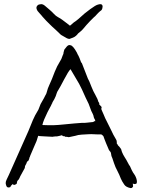

<svg xmlns="http://www.w3.org/2000/svg" viewBox="-20 -909 701 940"><path d="M420.9 -805.7Q401.4 -785.2 388.7 -769.5Q380.9 -759.8 373 -753.9Q366.2 -749 362.3 -745.1Q358.4 -739.3 351.6 -733.4Q344.7 -727.5 336.9 -724.6Q330.1 -721.7 326.2 -720.7Q321.3 -717.8 317.4 -718.8Q314.5 -718.8 307.6 -721.7Q301.8 -725.6 293.9 -729.5Q286.1 -733.4 280.3 -737.3Q274.4 -741.2 269.5 -747.1Q264.6 -752 251 -764.6Q236.3 -777.3 222.7 -791Q208 -804.7 186.5 -829.1L185.5 -831.1H184.6V-832L181.6 -835Q173.8 -843.8 168 -850.6Q160.2 -858.4 158.2 -870.1Q158.2 -876 162.1 -880.9Q166 -884.8 169.9 -886.7Q172.9 -887.7 175.8 -887.7Q179.7 -888.7 181.6 -888.7Q191.4 -888.7 202.1 -878.9Q211.9 -870.1 222.7 -861.3Q235.4 -850.6 244.1 -840.8Q252.9 -831.1 263.7 -825.2Q276.4 -818.4 284.2 -812.5L299.8 -800.8Q307.6 -794.9 312.5 -791Q317.4 -788.1 320.3 -784.2Q321.3 -784.2 324.2 -784.2Q328.1 -787.1 340.8 -798.8Q350.6 -804.7 364.3 -816.4Q395.5 -845.7 421.9 -864.3Q448.2 -883.8 460 -886.7L469.7 -888.7Q474.6 -888.7 477.5 -887.7V-886.7Q484.4 -882.8 481.4 -871.1Q480.5 -860.4 471.7 -855.5Q468.8 -853.5 464.8 -849.6Q460 -844.7 456.1 -840.8Q451.2 -835.9 446.3 -830.1Q441.4 -826.2 439.5 -824.2Q436.5 -821.3 420.9 -805.7ZM23.4 -52.7 119.1 -267.6Q123 -277.3 140.6 -320.3Q149.4 -341.8 168 -372.1Q172.9 -385.7 178.7 -399.4Q179.7 -401.4 195.3 -428.7Q198.2 -434.6 201.2 -440.4Q208 -451.2 209 -458Q213.9 -477.5 220.7 -491.2Q229.5 -509.8 234.4 -522.5Q240.2 -539.1 248 -557.6Q253.9 -571.3 259.8 -584Q263.7 -591.8 268.6 -599.6Q273.4 -607.4 280.3 -620.1L288.1 -640.6Q291 -643.6 291 -651.4Q294.9 -665 294.9 -666Q296.9 -668 306.6 -680.7Q313.5 -688.5 320.3 -688.5Q328.1 -687.5 332 -684.6Q339.8 -677.7 340.8 -675.8L341.8 -673.8L342.8 -672.9L347.7 -666Q354.5 -654.3 356.4 -651.4Q359.4 -643.6 364.3 -635.7Q370.1 -624 375 -609.4Q377 -602.5 380.9 -599.6Q380.9 -599.6 410.2 -524.4Q416 -515.6 427.7 -484.4Q436.5 -461.9 447.3 -443.4Q460 -419.9 460 -416Q460 -414.1 460.9 -414.1V-412.1Q460.9 -411.1 461.9 -410.2Q468.8 -402.3 464.8 -399.4L470.7 -392.6Q472.7 -390.6 472.7 -390.6Q480.5 -384.8 475.6 -376Q475.6 -375 479.5 -366.2Q483.4 -358.4 487.3 -348.6Q491.2 -338.9 495.1 -330.1Q500 -321.3 501 -318.4Q506.8 -306.6 523.4 -273.4Q534.2 -249 546.9 -228.5Q551.8 -221.7 551.8 -213.9Q551.8 -207 551.8 -207Q551.8 -205.1 552.7 -205.1Q553.7 -205.1 554.7 -203.1Q557.6 -196.3 559.6 -195.3Q559.6 -195.3 564.5 -190.4Q567.4 -186.5 570.3 -182.6Q574.2 -178.7 573.2 -176.8Q573.2 -175.8 574.2 -175.8Q574.2 -174.8 574.2 -172.9L575.2 -171.9Q575.2 -169.9 576.2 -169.9V-167Q583 -150.4 590.8 -138.7Q598.6 -127 605.5 -113.3Q613.3 -97.7 616.2 -95.7Q617.2 -94.7 625 -76.2Q627 -71.3 631.3 -64.5Q635.7 -57.6 640.6 -50.8Q644.5 -43.9 647.5 -35.2Q650.4 -26.4 650.4 -17.6Q649.4 -9.8 645.5 -8.8Q640.6 -7.8 635.7 -7.8Q634.8 -7.8 634.8 -8.8Q633.8 -9.8 631.8 -9.8H629.9L630.9 -4.9V-2Q631.8 0 631.8 2Q631.8 5.9 626 10.7Q624 11.7 622.1 11.7Q620.1 11.7 618.2 11.7Q595.7 6.8 587.9 -5.9Q577.1 -21.5 571.3 -35.2Q564.5 -53.7 554.7 -72.3Q544.9 -89.8 538.1 -110.4Q531.2 -132.8 530.3 -133.8Q524.4 -144.5 523.4 -158.2Q522.5 -164.1 519.5 -167Q517.6 -168.9 517.6 -168.9L515.6 -171.9Q514.6 -172.9 513.7 -173.8Q512.7 -175.8 508.8 -185.5Q504.9 -195.3 500 -206.1Q495.1 -217.8 491.2 -228.5Q486.3 -242.2 486.3 -242.2Q486.3 -242.2 480.5 -248Q477.5 -251 473.6 -251H457Q418 -252.9 417 -252Q398.4 -251 380.9 -250Q377 -250 372.1 -249Q366.2 -248 363.3 -248L348.6 -244.1Q318.4 -237.3 316.4 -237.3Q314.5 -237.3 312.5 -238.3Q309.6 -238.3 304.7 -239.3Q301.8 -239.3 299.8 -239.3Q297.9 -240.2 296.9 -241.2Q294.9 -243.2 291 -242.2Q285.2 -242.2 285.2 -246.1Q284.2 -248 272.5 -244.1Q266.6 -243.2 258.8 -241.2Q255.9 -241.2 252 -241.2Q245.1 -241.2 242.2 -240.2Q240.2 -239.3 237.3 -239.3L200.2 -241.2Q197.3 -241.2 183.6 -242.2Q173.8 -242.2 167 -244.1Q160.2 -217.8 148.4 -194.3Q140.6 -177.7 127.9 -146.5Q126 -141.6 126 -140.6Q124 -138.7 124 -135.7Q123 -130.9 122.1 -128.9Q121.1 -126 119.1 -123Q118.2 -122.1 118.2 -121.1L113.3 -118.2Q113.3 -117.2 112.3 -117.2Q112.3 -117.2 112.3 -116.2Q111.3 -114.3 110.4 -112.3Q109.4 -110.4 108.4 -106.4Q107.4 -104.5 105.5 -101.6Q104.5 -98.6 102.5 -95.7Q101.6 -93.8 101.6 -87.9L100.6 -85Q94.7 -75.2 89.8 -65.4Q87.9 -60.5 85 -56.6Q80.1 -46.9 79.1 -45.9Q77.1 -43 76.2 -39.1Q73.2 -32.2 72.3 -31.2Q65.4 -25.4 63.5 -19.5Q63.5 -18.6 63.5 -16.6Q63.5 -14.6 62.5 -13.7Q61.5 -12.7 62.5 -11.7Q62.5 -10.7 61.5 -9.8V-8.8Q57.6 -6.8 55.7 -5.9Q54.7 -3.9 49.8 -3.9H45.9Q44.9 -3.9 44.9 -6.8H41Q39.1 -6.8 39.1 -4.9Q38.1 -4.9 38.1 -3.9L34.2 0Q33.2 1 32.2 2.9Q32.2 6.8 28.3 7.8Q24.4 8.8 21.5 8.8Q13.7 8.8 10.7 0Q7.8 -8.8 7.8 -12.7Q7.8 -20.5 12.7 -30.3Q16.6 -39.1 23.4 -52.7ZM187.5 -296.9H188.5Q207 -295.9 220.7 -295.9Q230.5 -295.9 240.2 -295.9Q266.6 -296.9 293 -299.8Q320.3 -302.7 344.7 -304.7Q388.7 -308.6 396.5 -307.6Q399.4 -307.6 407.2 -308.6Q415 -309.6 424.8 -310.5Q429.7 -311.5 434.6 -311.5Q438.5 -312.5 440.4 -314.5Q443.4 -315.4 443.4 -316.4L446.3 -315.4Q446.3 -321.3 444.3 -324.2Q440.4 -330.1 439.5 -334Q437.5 -345.7 433.6 -352.5Q429.7 -359.4 426.8 -366.2Q420.9 -382.8 414.1 -400.4Q406.2 -416 399.4 -430.7Q379.9 -475.6 367.2 -499Q345.7 -534.2 325.2 -570.3Q314.5 -559.6 294.4 -521Q274.4 -482.4 264.6 -466.8Q259.8 -460 257.8 -453.1Q254.9 -445.3 252.9 -438.5Q250 -431.6 246.1 -423.8Q242.2 -417 236.3 -407.2V-405.3Q236.3 -403.3 234.4 -402.3Q234.4 -402.3 229.5 -391.6Q226.6 -384.8 221.7 -377Q216.8 -369.1 212.9 -360.4Q204.1 -340.8 196.3 -324.2Q189.5 -307.6 187.5 -296.9Z"/></svg>

Font: ToneOZ-YinPZ-Tsuipita-TC
Style: Regular
Weight: 400
Designer: ÂÆ£ÂøóÂáåJeffrey Xuan(jeffreyx@gmail.com, ToneOZ.com) ÈòøÂù§(cjkFonts)
Foundry: ToneOZ
Version: Version 0.24071